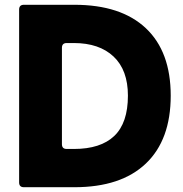

<svg xmlns="http://www.w3.org/2000/svg" viewBox="-20 -783 766 803"><path d="M80 0Q60 0 60 -20V-743Q60 -763 80 -763H291Q486 -763 590 -665Q694 -567 694 -383Q694 -198 590 -99Q486 0 291 0ZM289 -160Q401 -160 458 -214.5Q515 -269 515 -383Q515 -490 455 -546.5Q395 -603 289 -603H259Q239 -603 239 -583V-180Q239 -160 259 -160Z"/></svg>

Font: Open Sauce Two Black
Style: Regular
Weight: 900
Designer: Alfredo Marco Pradil
Foundry: Creative Sauce Fz LLC
Version: Version 1.477